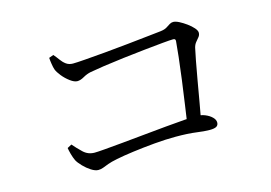

<svg xmlns="http://www.w3.org/2000/svg" viewBox="-75 -759 1151 814"><g transform="rotate(-15 500.0 -352.0)"><path d="M677.6 -159.3Q684.2 -205.2 692.1 -259.5Q700 -313.8 707.1 -367.4Q714.1 -421 719 -464.5Q723.9 -508 725.7 -532.2Q726.7 -543.1 716.1 -543.1Q703.1 -543.1 667.9 -539.8Q632.7 -536.5 586.4 -531.6Q540.1 -526.7 491.6 -520.9Q443 -515.1 403.2 -509.2Q363.3 -503.3 342.4 -499.3Q324.5 -495.6 308.1 -486.1Q291.7 -476.6 278.2 -476.6Q264.9 -476.6 247.1 -489.8Q229.2 -503.1 215.4 -520.2Q201.5 -537.4 196.9 -549.9Q193.5 -559.6 191 -575.7Q188.5 -591.7 187.9 -603L207.8 -610.4Q218.1 -598.6 227.8 -585Q237.4 -571.5 249.7 -562.5Q262.1 -553.6 279.3 -553.6Q294.7 -553.6 333.3 -556.6Q372 -559.6 422 -563.9Q472.1 -568.3 522.8 -573.7Q573.5 -579.1 614.4 -583.5Q655.3 -587.9 673.5 -589.9Q691.2 -592.1 701 -598.2Q710.9 -604.2 718.3 -609.2Q725.8 -614.1 734.6 -614.1Q744.9 -614.1 760.2 -606.4Q775.4 -598.6 791.3 -587.1Q807.1 -575.6 817.7 -563.5Q828.2 -551.4 828.2 -542.4Q828.2 -531.9 821.8 -524.1Q815.5 -516.2 808 -507.4Q800.4 -498.5 796.8 -484.8Q792.7 -466.1 785.9 -431.2Q779 -396.3 771.3 -350.8Q763.6 -305.3 754.8 -256Q746.1 -206.7 737.3 -159.3ZM266.7 -89.8Q253.2 -89.8 235.8 -100.9Q218.4 -112.1 203.4 -127.6Q188.3 -143.1 181.7 -155.6Q175.5 -168.5 170.6 -186.3Q165.8 -204.2 164.6 -213.5L183.5 -223.8Q200.6 -203.9 221.1 -184.4Q241.6 -164.9 270.5 -164.9Q282 -164.9 314.9 -167.6Q347.9 -170.4 394.4 -174.7Q441 -179 492.1 -184.2Q543.3 -189.4 590.7 -193.7Q638.1 -198 674 -200.7Q709.9 -203.5 724.1 -203.5Q746.2 -203.9 764.4 -196.4Q782.6 -188.9 793.8 -177.7Q805.1 -166.6 805.1 -154.4Q805.1 -142.5 796.3 -137.1Q787.6 -131.6 766.3 -131.6Q743.6 -131.6 708.8 -136.4Q673.9 -141.3 617.6 -141.3Q575.3 -141.3 525.2 -136.9Q475 -132.4 429.8 -126.4Q384.6 -120.4 354.7 -114.2Q328.4 -109 313.4 -103.4Q298.4 -97.8 288.3 -93.8Q278.2 -89.8 266.7 -89.8Z"/></g></svg>

Font: Noto Serif SC ExtraLight
Style: Regular
Weight: 200
Designer: Ryoko NISHIZUKA 西塚涼子 (kana & ideographs); Frank Grießhammer (Latin, Greek & Cyrillic); Wenlong ZHANG 张文龙 (bopomofo); San
Foundry: Adobe
Version: Version 2.002-H1;hotconv 1.1.0;makeotfexe 2.6.0